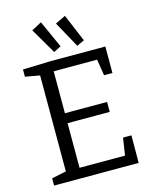

<svg xmlns="http://www.w3.org/2000/svg" viewBox="-134 -1018 889 1107"><g transform="rotate(-15 310.5 -464.5)"><path d="M504.3 -164.3H554.3L553.7 0H48.7V-43.3L148.3 -64L135.3 -45.7V-650L148 -632L48.7 -649.7V-693L216 -698H541.7V-540H491.7L474 -650.3L491.3 -637H202.3L217 -651.7V-372L202.3 -386.7H468.7V-327.3H202.3L217 -343.7V-46.3L202.3 -61H504L486.3 -46.3ZM248.7 -743.7 292.7 -766 219 -929 159 -897ZM386.7 -743.7 431.3 -764.7 362.3 -929 301 -899.3Z"/></g></svg>

Font: Bitter Thin
Style: Regular
Weight: 100
Designer: Sol Matas, and Bitter project Authors
Foundry: Sol Matas
Version: Version 2.002